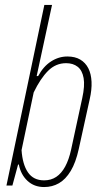

<svg xmlns="http://www.w3.org/2000/svg" viewBox="-20 -749 414 775"><path d="M158 6Q118 6 91 -19Q64 -44 56 -85H53L30 0H6L159 -729H190L128 -442H134Q155 -481 186 -501Q217 -521 252 -521Q283 -521 304 -508.5Q325 -496 336.5 -473.5Q348 -451 349.5 -419Q351 -387 342 -348L298 -148Q286 -93 265.5 -59Q245 -25 218 -9.5Q191 6 158 6ZM158 -21Q186 -21 207 -35Q228 -49 243 -76.5Q258 -104 267 -145L312 -353Q323 -403 317.5 -434Q312 -465 293.5 -479.5Q275 -494 247 -494Q205 -494 174 -463Q143 -432 116 -376L67 -143Q71 -85 93 -53Q115 -21 158 -21Z"/></svg>

Font: Hubot Sans Condensed ExtraLight
Style: Italic
Weight: 200
Width: 3
Italic angle: -12.0243°
Designer: Deni Anggara
Foundry: GitHub, Inc., Subsidiary of Microsoft Corporation
Version: Version 2.000